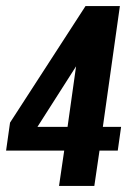

<svg xmlns="http://www.w3.org/2000/svg" viewBox="-30 -611 437 631"><path d="M164 0 181 -116H-10L3 -208L251 -591H364L308 -194H368L357 -116H297L280 0ZM93 -194H192L220 -393Z"/></svg>

Font: Alumni Sans
Style: Bold Italic
Weight: 700
Italic angle: -8°
Designer: Robert E. Leuschke
Foundry: Robert E. Leuschke
Version: Version 1.016